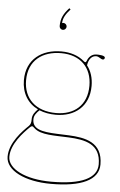

<svg xmlns="http://www.w3.org/2000/svg" viewBox="-65 -818 690 1102"><g transform="rotate(5 280.0 -267.0)"><path d="M282.5 -666.5C282.5 -677.5 273 -686.5 262.5 -686.5C260 -686.5 257.5 -686 255.5 -685H255C255 -712 269 -737 296.5 -767L289 -773.5C256.5 -738 242.5 -711 242.5 -666.5C242.5 -655.5 252 -646.5 262.5 -646.5C273.5 -646.5 282.5 -656 282.5 -666.5ZM122.5 -72.5C128 -77.5 131.5 -80 135 -80C139.5 -80 143.5 -76 150 -70C188.5 -33.5 270.5 -38.5 349.5 -34.5C445 -30 535 -12.5 535 104.5C535 185 445 227.5 271.5 227.5C121 227.5 20 174.5 20 105.5C20 31.5 88 -39 122.5 -72.5ZM265 -512.5C377 -512.5 442.5 -444 442.5 -340C442.5 -226.5 368 -167.5 265 -167.5C147.5 -167.5 77.5 -234.5 77.5 -340C77.5 -454.5 157 -512.5 265 -512.5ZM265 -522.5C153.5 -522.5 65 -461 65 -340C65 -265.5 100 -208.5 160 -179.5C145 -164.5 129 -146 129 -121.5V-117.5C129 -102 126.5 -90.5 116.5 -80.5C82 -47.5 10 25 10 105.5C10 185.5 121 240 271.5 240C444.5 240 545 195 545 104.5C545 -24 444 -42 350 -46.5C255.5 -51 169.5 -46.5 145.5 -91C141 -99.5 139 -107.5 139 -121.5C139 -143 153.5 -159.5 169.5 -175C197 -163.5 229 -157.5 265 -157.5C372 -157.5 455 -220.5 455 -340C455 -386 442.5 -425.5 418.5 -456C423.5 -491.5 441.5 -512.5 466.5 -512.5C483.5 -512.5 493.5 -497 506.5 -497C512.5 -497 516.5 -502 516.5 -508.5C516.5 -522 479 -522.5 467.5 -522.5C441.5 -522 423 -505.5 414 -480C412 -475 410 -473 407 -473C404 -473 401 -475 397 -478.5C365 -506.5 319.5 -522.5 265 -522.5Z"/></g></svg>

Font: Znikomit
Style: Regular
Weight: 100
Designer: gluk
Foundry: gluk
Version: Version 0.55